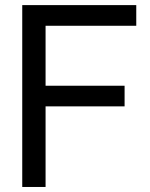

<svg xmlns="http://www.w3.org/2000/svg" viewBox="-20 -743 596 763"><path d="M161.1 -82V-320.3H475.1V-402.3H161.1V-640.6H521.5V-722.7H68.4V0H161.1Z"/></svg>

Font: Giphurs SC
Style: Regular
Weight: 400
Version: Version 0.920